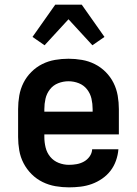

<svg xmlns="http://www.w3.org/2000/svg" viewBox="-20 -795 590 827"><path d="M277 12Q248 12 219 7Q190 2 163.5 -11Q137 -24 116 -45Q95 -66 81.5 -92Q68 -118 63 -147Q58 -176 58 -205V-325Q58 -354 63 -383Q68 -412 81 -438Q94 -464 115 -485Q136 -506 162 -519Q188 -532 217 -537Q246 -542 275 -542Q304 -542 333 -537Q362 -532 388 -519Q414 -506 435 -485Q456 -464 469 -438Q482 -412 487 -383Q492 -354 492 -325V-216H171V-205Q171 -182 176.5 -159.5Q182 -137 196.5 -119.5Q211 -102 232.5 -93.5Q254 -85 277 -85Q294 -85 310.5 -88Q327 -91 341.5 -99Q356 -107 366 -121Q376 -135 377 -152H490Q488 -127 479.5 -103Q471 -79 456 -59.5Q441 -40 420 -25.5Q399 -11 375.5 -2.5Q352 6 327 9Q302 12 277 12ZM171 -314H379V-325Q379 -348 374 -370Q369 -392 355 -410Q341 -428 319.5 -436.5Q298 -445 275 -445Q252 -445 230.5 -436.5Q209 -428 195 -410Q181 -392 176 -370Q171 -348 171 -325ZM172 -600 120 -636 218 -775H332L430 -636L378 -600L275 -712Z"/></svg>

Font: Lode Term
Style: Bold
Weight: 700
Monospace: yes
Designer: Belleve Invis
Foundry: Belleve Invis
Version: Version 29.2.0